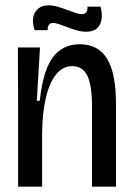

<svg xmlns="http://www.w3.org/2000/svg" viewBox="-20 -700 498 720"><path d="M48 0V-285L47 -522H130L118 -322H129Q137 -397 156 -444Q175 -491 206 -512.5Q237 -534 279 -534Q349 -534 382 -479Q415 -424 415 -310V0H325V-302Q325 -380 307.5 -416Q290 -452 251 -452Q215 -452 190 -420.5Q165 -389 152 -333Q139 -277 138 -203V0ZM303 -581Q286 -581 268.5 -586Q251 -591 234 -597.5Q217 -604 202.5 -609Q188 -614 179 -614Q168 -614 163 -606.5Q158 -599 159 -587H110Q101 -613 104.5 -634Q108 -655 123 -667.5Q138 -680 162 -680Q178 -680 195.5 -675Q213 -670 230 -663.5Q247 -657 262 -652Q277 -647 287 -647Q299 -647 304 -655Q309 -663 308 -675H357Q364 -650 361 -628.5Q358 -607 344 -594Q330 -581 303 -581Z"/></svg>

Font: Bricolage Grotesque 72pt SemiCondensed
Style: Regular
Weight: 400
Width: 4
Designer: Mathieu Triay
Foundry: Atelier Triay
Version: Version 1.001;gftools[0.9.33.dev8+g029e19f]